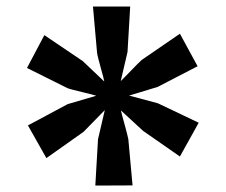

<svg xmlns="http://www.w3.org/2000/svg" viewBox="-20 -868 698 594"><path d="M123.5 -378.9 238.3 -460 304.2 -527.3 283.2 -437 274.9 -293.9 390.1 -294.4 377 -437.5C374.5 -452.6 356 -515.6 354 -526.4L422.9 -462.9L536.6 -383.8L594.7 -488.3L468.8 -548.3L379.4 -572.3L467.8 -599.1L591.3 -663.1L536.6 -763.7L418.5 -682.6C407.2 -672.9 361.3 -624 353.5 -617.2L374.5 -707L382.8 -847.7H267.6L280.3 -704.6C282.2 -689 301.3 -626.5 302.7 -615.7L235.8 -679.2L117.2 -759.3L63.5 -657.7L189 -595.2C202.6 -589.8 268.1 -575.7 277.8 -571.8L189.5 -545.9L66.4 -480Z"/></svg>

Font: Merriweather Sans
Style: Bold
Weight: 700
Designer: Eben Sorkin ( eben@eyebytes.com )
Foundry: Eben Sorkin
Version: Version 1.003